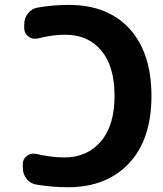

<svg xmlns="http://www.w3.org/2000/svg" viewBox="-20 -784 675 793"><path d="M249 -640.6Q196.3 -640.6 135.7 -625Q128.9 -624 124 -624Q109.4 -624 97.7 -632.8Q80.1 -645.5 80.1 -667V-683.6Q80.1 -709 95.7 -729Q111.3 -749 136.7 -752.9Q199.2 -763.7 263.7 -763.7Q425.8 -763.7 515.6 -664.6Q605.5 -565.4 605.5 -387.7Q605.5 -208 512.7 -109.4Q419.9 -10.7 260.7 -10.7Q194.3 -10.7 130.9 -21.5Q105.5 -25.4 89.8 -45.4Q74.2 -65.4 74.2 -90.8V-106.4Q74.2 -127.9 91.8 -140.6Q103.5 -149.4 118.2 -149.4Q124 -149.4 129.9 -148.4Q190.4 -133.8 246.1 -133.8Q339.8 -133.8 396.5 -199.7Q453.1 -265.6 453.1 -387.7Q453.1 -509.8 398.4 -575.2Q343.8 -640.6 249 -640.6Z"/></svg>

Font: Gen Jyuu Gothic P Bold
Style: Bold
Weight: 700
Designer: [Source Han Sans]
Ryoko NISHIZUKA  (kana & ideographs); Paul D. Hunt (Latin, Greek & Cyrillic); Wenlong ZHANG  (bopomofo
Version: Version 1.002.20150607